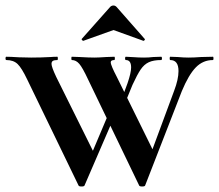

<svg xmlns="http://www.w3.org/2000/svg" viewBox="-24 -674 795 697"><path d="M749 -456Q713 -456 687 -429.5Q661 -403 636 -343L503 -1Q502 3 492 3Q482 3 481 -1L296 -385Q276 -428 264 -442Q252 -456 237 -456Q235 -456 235 -462Q235 -468 237 -468L265 -467Q299 -465 319 -465Q332 -465 362 -467L391 -468Q393 -468 393 -462Q393 -456 391 -456Q378 -456 378 -448Q378 -442 384 -428Q390 -414 400 -395L539 -113L488 -20L608 -344Q624 -386 624 -416Q624 -456 594 -456Q592 -456 592 -462Q592 -468 594 -468L621 -467Q643 -465 660 -465Q680 -465 706 -467L749 -468Q751 -468 751 -462Q751 -456 749 -456ZM272 3Q262 3 261 -1L75 -385Q55 -427 40 -441.5Q25 -456 -1 -456Q-4 -456 -4 -462Q-4 -468 -1 -468Q13 -468 45 -466L89 -465Q124 -465 160 -467Q170 -468 184 -468Q186 -468 186 -462Q186 -456 184 -456Q173 -456 168 -453Q163 -450 163 -442Q163 -431 180 -395L320 -113L269 -22L370 -261L388 -244L283 -1Q282 3 272 3ZM452 -429Q452 -456 433 -456Q430 -456 430 -462Q430 -468 433 -468Q442 -468 461 -466.5Q480 -465 499 -465Q516 -465 532 -467L561 -468Q564 -468 564 -462Q564 -456 561 -456Q533 -456 516 -448Q499 -440 486.5 -421.5Q474 -403 457 -366L407 -244L398 -261L439 -372Q452 -410 452 -429ZM388 -654Q394 -654 399 -649L501 -533Q502 -533 502 -531Q502 -529 499.5 -527Q497 -525 496 -526L388 -565L279 -526Q277 -525 274 -528.5Q271 -532 273 -533L376 -649Q381 -654 388 -654Z"/></svg>

Font: Cormorant Unicase
Style: Bold
Weight: 700
Designer: Christian Thalmann (Catharsis Fonts)
Foundry: Catharsis Fonts
Version: Version 4.000